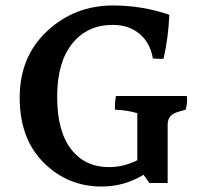

<svg xmlns="http://www.w3.org/2000/svg" viewBox="-20 -716 720 702"><path d="M663 -365Q664 -359 664 -346.5Q664 -334 659 -315Q627 -307 614 -300Q593 -288 593 -259V-47H526L505 -77Q434 -34 352 -34Q227 -34 139.5 -121.5Q52 -209 52 -359Q52 -509 152.5 -602.5Q253 -696 393 -696Q500 -696 599 -662Q596 -581 578 -501Q574 -501 565.5 -501Q557 -501 539 -502Q529 -560 490 -592.5Q451 -625 392 -625Q299 -625 244 -556.5Q189 -488 189 -362Q189 -236 240 -170.5Q291 -105 378 -105Q432 -105 482 -130V-302Q448 -313 400 -315Q400 -345 404 -365Z"/></svg>

Font: Halant Semibold
Style: Regular
Weight: 600
Version: Version 1.100;PS 1.0;hotconv 1.0.78;makeotf.lib2.5.61930; tt